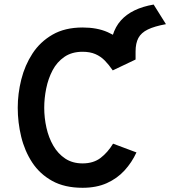

<svg xmlns="http://www.w3.org/2000/svg" viewBox="-20 -836 768 866"><path d="M476 -567.5V-585Q476 -688.5 525 -743.5Q574 -798.5 673 -815.5L728.5 -727Q676.5 -717.5 646.8 -703Q617 -688.5 604.2 -664.8Q591.5 -641 591.5 -604V-567.5ZM352.5 11Q271.5 11 215.5 -20Q159.5 -51 125.2 -103.2Q91 -155.5 75.5 -219.8Q60 -284 60 -350Q60 -413.5 76 -477.5Q92 -541.5 126.5 -594.5Q161 -647.5 217 -679.8Q273 -712 352.5 -712Q418 -712 465.5 -691Q513 -670 544.2 -637Q575.5 -604 591.5 -567.5L488.5 -518.5Q471.5 -543.5 453 -562.5Q434.5 -581.5 410.2 -592Q386 -602.5 352.5 -602.5Q304 -602.5 270.5 -579.5Q237 -556.5 217.2 -519Q197.5 -481.5 188.5 -437.2Q179.5 -393 179.5 -350Q179.5 -304.5 189.5 -259.8Q199.5 -215 220.5 -178.8Q241.5 -142.5 274.2 -120.8Q307 -99 352.5 -99Q401.5 -99 433.8 -123.8Q466 -148.5 490 -188L595.5 -148.5Q574.5 -103 541.5 -67Q508.5 -31 461.8 -10Q415 11 352.5 11Z"/></svg>

Font: Overpass SemiBold
Style: Regular
Weight: 600
Designer: Delve Withrington, Dave Bailey, Thomas Jockin
Foundry: Delve Fonts LLC
Version: Version 4.000